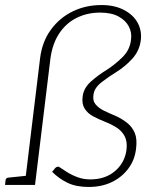

<svg xmlns="http://www.w3.org/2000/svg" viewBox="-20 -734 620 762"><path d="M332 8Q282 8 248 -8.5Q214 -25 187 -52L199 -67Q202 -70 205.5 -71.5Q209 -73 214 -72Q226 -64 244.5 -52Q263 -40 287 -31Q311 -22 338 -22Q398 -22 436.5 -55Q475 -88 482 -139Q486 -172 475 -193Q464 -214 443 -227.5Q422 -241 396 -251Q371 -261 349.5 -272.5Q328 -284 316 -303Q304 -322 308 -351Q312 -385 341.5 -411Q371 -437 404 -457Q438 -479 467 -508Q496 -537 500 -577Q504 -604 491.5 -628.5Q479 -653 450.5 -668.5Q422 -684 377 -684Q327 -684 285 -663.5Q243 -643 215.5 -602Q188 -561 180 -501L119 0H78L139 -502Q147 -568 181.5 -615.5Q216 -663 268 -688.5Q320 -714 383 -714Q434 -714 471 -695Q508 -676 525.5 -645Q543 -614 539 -576Q534 -533 505.5 -501.5Q477 -470 443 -449Q412 -430 383 -407.5Q354 -385 351 -358Q347 -334 360 -319Q373 -304 394 -294Q415 -284 439 -274Q465 -262 485 -246Q505 -230 515 -206Q525 -182 520 -144Q515 -99 489 -64.5Q463 -30 423 -11Q383 8 332 8ZM0 0 2 -18Q2 -23 5.5 -26Q9 -29 13 -29L90 -37L91 0Z"/></svg>

Font: Aleo ExtraLight
Style: Italic
Weight: 250
Italic angle: -7°
Designer: Alessio Laiso
Foundry: Alessio Laiso
Version: Version 2.001;gftools[0.9.29]